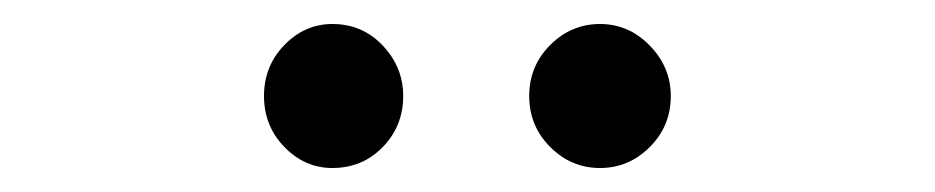

<svg xmlns="http://www.w3.org/2000/svg" viewBox="-20 -931 779 160"><path d="M480 -791Q456 -791 438.5 -808.5Q421 -826 421 -851Q421 -876 438.5 -893.5Q456 -911 480 -911Q504 -911 521.5 -893Q539 -875 539 -851Q539 -826 521.5 -808.5Q504 -791 480 -791ZM257 -791Q234 -791 217 -808.5Q200 -826 200 -851Q200 -876 217 -893.5Q234 -911 257 -911Q282 -911 299 -893Q316 -875 316 -851Q316 -826 299 -808.5Q282 -791 257 -791Z"/></svg>

Font: Zen Antique Soft
Style: Regular
Weight: 400
Designer: Yoshimichi Ohira
Foundry: Positype
Version: Version 1.001